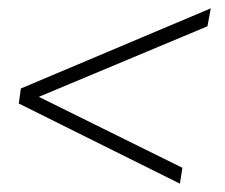

<svg xmlns="http://www.w3.org/2000/svg" viewBox="-20 -502 540 460"><path d="M411 -62 25 -254 30 -290 485 -482 477 -439 73 -270 417 -100Z"/></svg>

Font: Spectral Light
Style: Italic
Weight: 300
Italic angle: -10°
Designer: Jean-Baptiste Levee
Foundry: Production Type
Version: Version 2.001